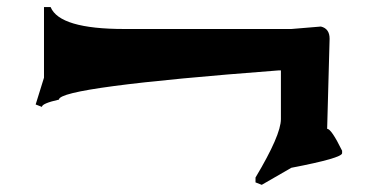

<svg xmlns="http://www.w3.org/2000/svg" viewBox="-20 -847 1030 539"><path d="M103.5 -827.1V-628.9L80.1 -553.7L97.7 -546.9Q97.7 -556.6 145.5 -567.4Q145.5 -602.5 762.7 -649.4H768.6V-512.7Q768.6 -467.8 697.3 -348.6V-335L714.8 -328.1L797.9 -376Q940.4 -403.3 940.4 -417V-423.8Q910.2 -485.4 898.4 -485.4L905.3 -738.3Q905.3 -766.6 880.9 -772.5L797.9 -765.6H329.1Q147.5 -765.6 122.1 -827.1Z"/></svg>

Font: Elementary Gothic 
Style: Regular
Weight: 400
Designer: Bill Roach / W.K. Roach
Version: Version 1.00 April 18, 2012, initial release